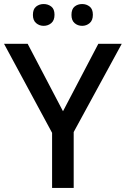

<svg xmlns="http://www.w3.org/2000/svg" viewBox="-20 -931 623 951"><path d="M292 -380 467 -714H583L345 -277V0H238V-273L0 -714H117ZM143 -857Q143 -886 159 -898.5Q175 -911 196 -911Q218 -911 234 -898.5Q250 -886 250 -858Q250 -830 234 -816.5Q218 -803 196 -803Q175 -803 159 -816.5Q143 -830 143 -857ZM334 -857Q334 -886 349.5 -898.5Q365 -911 387 -911Q408 -911 424 -898.5Q440 -886 440 -858Q440 -830 424 -816.5Q408 -803 387 -803Q365 -803 349.5 -816.5Q334 -830 334 -857Z"/></svg>

Font: Noto Sans Devanagari Medium
Style: Regular
Weight: 500
Version: Version 2.003